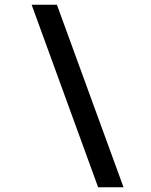

<svg xmlns="http://www.w3.org/2000/svg" viewBox="-20 -731 640 812"><path d="M113.8 -710.9H220.7L502.4 61H395Z"/></svg>

Font: Roboto Mono
Style: Regular
Weight: 500
Designer: Google
Version: Version 2.000986; 2015; ttfautohint (v1.3)